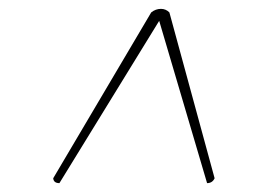

<svg xmlns="http://www.w3.org/2000/svg" viewBox="-20 -726 598 433"><path d="M114 -313Q101 -313 100 -324L321 -698Q331 -706 343 -706Q354 -706 362 -698L464 -324Q459 -313 447 -313L339 -679Z"/></svg>

Font: Petrona Thin
Style: Italic
Weight: 100
Italic angle: -9°
Designer: Ringo R. Seeber
Foundry: Ringo R. Seeber
Version: Version 2.001; ttfautohint (v1.8.3)